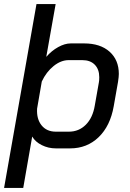

<svg xmlns="http://www.w3.org/2000/svg" viewBox="-30 -720 637 942"><path d="M149 -700H243L197 -441Q223 -471 255.5 -489Q288 -507 317 -507H383Q462 -507 507.5 -466.5Q553 -426 553 -357Q553 -344 549 -318L528 -199Q511 -102 454 -47Q397 8 314 8H244Q207 8 175 -8Q143 -24 128 -50L84 202H-10ZM308 -74Q357 -74 391 -108Q425 -142 435 -202L455 -315Q457 -324 457 -341Q457 -380 435 -402.5Q413 -425 374 -425H307Q269 -425 233 -396Q197 -367 175 -320L152 -187Q149 -136 174 -105Q199 -74 244 -74Z"/></svg>

Font: Bai Jamjuree Medium
Style: Italic
Weight: 500
Italic angle: -10°
Version: Version 1.000; ttfautohint (v1.6)